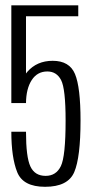

<svg xmlns="http://www.w3.org/2000/svg" viewBox="-20 -695 352 720"><path d="M149 5.5Q235 5.5 258.5 -49.8Q282 -105 282 -243Q282 -368 261.2 -417.5Q240.5 -467 177.5 -467Q118.5 -467 82.5 -425.8Q46.5 -384.5 45 -309L77.5 -308.5Q78 -362.5 99 -394.8Q120 -427 157.5 -427Q192.5 -427 209.2 -394.5Q226 -362 226 -242.5Q226 -108.5 208.2 -72Q190.5 -35.5 151 -35.5Q110.5 -35.5 94 -70.8Q77.5 -106 77.5 -201H22.5Q22.5 -104.5 44.5 -49.5Q66.5 5.5 149 5.5ZM22.5 -308.5H77.5V-634H273.5V-675H22.5Z"/></svg>

Font: Anybody Condensed Light
Style: Regular
Weight: 300
Width: 3
Designer: Tyler Finck
Foundry: Etcetera Type Company
Version: Version 1.113;gftools[0.9.25]